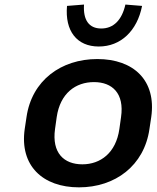

<svg xmlns="http://www.w3.org/2000/svg" viewBox="-20 -807 686 838"><path d="M324.7 10.7C482.9 10.7 609.4 -84 632.3 -244.1L640.1 -295.9C663.1 -456.1 563 -549.3 404.8 -549.3C246.6 -549.3 118.7 -456.1 95.7 -295.9L87.9 -244.1C64.9 -84 166.5 10.7 324.7 10.7ZM411.1 -604C506.8 -604 578.6 -671.9 600.1 -781.2L527.3 -787.1C512.2 -719.7 475.6 -682.6 421.9 -682.6C368.2 -682.6 342.3 -719.7 346.7 -787.1L272.5 -781.2C262.7 -671.9 315.4 -604 411.1 -604ZM339.4 -89.8C259.3 -89.8 205.6 -139.2 220.2 -244.1L227.5 -295.9C242.7 -400.4 310.5 -448.7 390.1 -448.7C469.7 -448.7 523.4 -399.9 508.3 -295.9L501 -244.1C486.3 -139.6 418.5 -89.8 339.4 -89.8Z"/></svg>

Font: Winston SemiBold
Style: Italic
Weight: 600
Italic angle: -8.13011°
Designer: Vernon Adams, Kim Jin-seong, David Berlow, Cristiano Sobral
Foundry: The Winston Project Authors
Version: Version 3.004